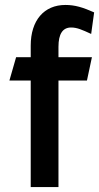

<svg xmlns="http://www.w3.org/2000/svg" viewBox="-20 -752 400 775"><path d="M104 -427V3H216V-427H331L351 -521H216V-563C216 -615 233 -641 267 -641C291 -641 311 -632 348 -615L360 -702C315 -722 283 -732 244 -732C158 -732 104 -670 104 -568V-521H45L18 -427Z"/></svg>

Font: All Genders v4
Style: Regular
Weight: 400
Designer: Rassam Alawdi
Foundry: Rassam Art
Version: Version 3.100;FEAKit 1.0